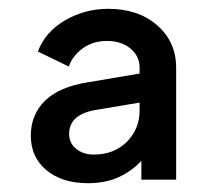

<svg xmlns="http://www.w3.org/2000/svg" viewBox="-20 -775 492 436"><path d="M180 -359Q121 -359 85.5 -388.5Q50 -418 50 -467Q50 -515 82.5 -546.5Q115 -578 179 -588L297 -608V-621Q297 -648 276 -665Q255 -682 223 -682Q192 -682 169 -666Q146 -650 136 -624L66 -658Q83 -703 128 -729Q173 -755 226 -755Q294 -755 337 -717.5Q380 -680 380 -621V-367H301V-410Q279 -386 249 -372.5Q219 -359 180 -359ZM137 -471Q137 -450 153 -437Q169 -424 193 -424Q239 -424 268 -453Q297 -482 297 -524V-542L195 -525Q137 -514 137 -471Z"/></svg>

Font: Pitagon Sans Text Medium
Style: Regular
Weight: 500
Designer: Travis Tran
Foundry: Pitagon
Version: Version 1.000; ttfautohint (v1.8.4.7-5d5b);gftools[0.9.26]